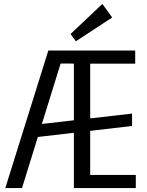

<svg xmlns="http://www.w3.org/2000/svg" viewBox="-20 -957 750 977"><path d="M226 -700H309L92 0H7ZM147 -321 652 -379V-316L147 -257ZM356 -700H668V-633H423L439 -684V-16L423 -67H671V0H356ZM423 -700V-633L270 -634L271 -700ZM551 -868 366 -747 339 -784 501 -937Z"/></svg>

Font: Pathway Extreme Condensed
Style: Regular
Weight: 400
Width: 3
Version: Version 1.001;gftools[0.9.26]